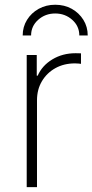

<svg xmlns="http://www.w3.org/2000/svg" viewBox="-20 -773 382 793"><path d="M90.3 0V-545.9H131.8V-460.4H135.7Q153.8 -502 196 -527.6Q238.3 -553.2 292 -553.2Q297.9 -553.2 303.5 -553Q309.1 -552.7 314.5 -552.7V-509.3Q311 -509.8 304.4 -510.5Q297.9 -511.2 289.6 -511.2Q244.1 -511.2 208.7 -491.5Q173.3 -471.7 153.1 -437.5Q132.8 -403.3 132.8 -358.9V0ZM208 -753.4Q246.1 -753.4 276.4 -736.6Q306.6 -719.7 324.5 -690.9Q342.3 -662.1 342.3 -626.5H307.6Q307.6 -665 278.3 -691.2Q249 -717.3 208 -717.3Q167 -717.3 137.7 -691.2Q108.4 -665 108.4 -626.5H73.7Q73.7 -662.1 91.6 -690.9Q109.4 -719.7 139.9 -736.6Q170.4 -753.4 208 -753.4Z"/></svg>

Font: Inter Extra Light
Style: Regular
Weight: 200
Designer: Rasmus Andersson
Foundry: rsms
Version: Version 4.000;git-3c8e0fc